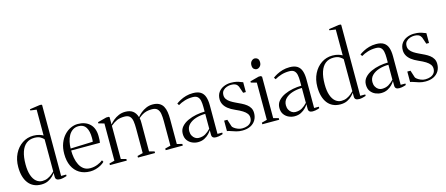

<svg xmlns="http://www.w3.org/2000/svg" viewBox="-52 -1436 4794 2065"><g transform="rotate(-15 2345.0 -404.0)"><path d="M214 11Q168 11 132.2 -5.5Q96.5 -22 71.8 -53.8Q47 -85.5 34 -131Q21 -176.5 21 -234.5Q21 -317 53.2 -381.2Q85.5 -445.5 140.5 -482.2Q195.5 -519 262.5 -519Q301 -519 330 -510Q359 -501 372.5 -492V-780L304 -789.5V-803L414 -819H435L442 -812.5V-23.5H498V-7Q482.5 -2 462.2 3Q442 8 425 8Q397.5 8 385 -1.8Q372.5 -11.5 372.5 -33.5V-76.5Q365 -63.5 344.5 -42.5Q324 -21.5 291.5 -5.2Q259 11 214 11ZM234 -23Q267.5 -23 294.5 -35.2Q321.5 -47.5 341.5 -64Q361.5 -80.5 372.5 -93V-450Q362 -463.5 336.8 -478.8Q311.5 -494 269 -494Q215.5 -494 178.8 -465.2Q142 -436.5 123.2 -380.2Q104.5 -324 104.5 -242Q104.5 -168 121.5 -119.5Q138.5 -71 168 -47Q197.5 -23 234 -23Z M759 11Q689.5 11 639.5 -19.8Q589.5 -50.5 562.5 -107.2Q535.5 -164 535.5 -242.5Q535.5 -309.5 555.2 -360.5Q575 -411.5 607.5 -446.5Q640 -481.5 679.2 -499.2Q718.5 -517 757.5 -517Q841 -517 891 -470.2Q941 -423.5 942 -334Q942.5 -304.5 941 -288.2Q939.5 -272 937 -259.5H617Q617 -217 624.8 -175Q632.5 -133 650 -98.5Q667.5 -64 696.5 -43.2Q725.5 -22.5 768 -22.5Q811 -22.5 849.5 -38Q888 -53.5 910 -72L920.5 -52Q902.5 -34.5 876.8 -20.2Q851 -6 820.8 2.5Q790.5 11 759 11ZM617.5 -281.5 866 -290.5Q868 -302 868.2 -312.2Q868.5 -322.5 868.5 -333Q868.5 -408.5 842.5 -450.2Q816.5 -492 760 -492Q722 -492 694.8 -473.2Q667.5 -454.5 650.5 -423.8Q633.5 -393 625.5 -355.8Q617.5 -318.5 617.5 -281.5Z M979 0V-18L1038 -33.5V-448L975 -465.5V-479L1073.5 -505H1101.5L1109 -499V-417.5Q1126 -439 1152.2 -460.8Q1178.5 -482.5 1212.2 -497Q1246 -511.5 1285 -511.5Q1338 -511.5 1369.2 -488Q1400.5 -464.5 1415 -417.5Q1432 -439 1458.5 -460.8Q1485 -482.5 1518.5 -497Q1552 -511.5 1589.5 -511.5Q1634 -511.5 1662.2 -496.2Q1690.5 -481 1705.8 -454Q1721 -427 1726.8 -390.5Q1732.5 -354 1732.5 -311.5V-33.5L1790.5 -18V0H1600V-18L1661.5 -33.5V-308Q1661.5 -353.5 1655.8 -388.5Q1650 -423.5 1630.2 -443.5Q1610.5 -463.5 1569 -463.5Q1536 -463.5 1510.8 -457Q1485.5 -450.5 1463.8 -437.8Q1442 -425 1419 -405.5Q1422 -396 1423 -380.2Q1424 -364.5 1424 -346.2Q1424 -328 1424 -311.5L1423.5 -33.5L1481.5 -18V0H1291.5V-18L1353 -33.5V-308Q1353 -353.5 1347.8 -388.5Q1342.5 -423.5 1323.5 -443.5Q1304.5 -463.5 1263.5 -463.5Q1214 -463.5 1180 -448.8Q1146 -434 1109 -403V-33.5L1167 -18V0Z M1959.5 7Q1928 7 1896.5 -6.5Q1865 -20 1843.8 -48.5Q1822.5 -77 1822.5 -122Q1822.5 -167.5 1850.5 -199.8Q1878.5 -232 1922.8 -252.5Q1967 -273 2017.2 -282.5Q2067.5 -292 2112 -292V-343.5Q2112 -383 2106 -412.8Q2100 -442.5 2081.8 -459.2Q2063.5 -476 2026 -476Q1977.5 -476 1937 -463.2Q1896.5 -450.5 1864 -431L1850.5 -451.5Q1869.5 -466 1898 -481.2Q1926.5 -496.5 1962.5 -506.8Q1998.5 -517 2040.5 -517Q2094.5 -517 2125.8 -496.8Q2157 -476.5 2170.2 -437.8Q2183.5 -399 2183.5 -343.5V-25H2236.5V-8.5Q2226 -5 2214.2 -1.5Q2202.5 2 2189.2 4.2Q2176 6.5 2160.5 6.5Q2138 6.5 2125.8 -3.2Q2113.5 -13 2113.5 -34.5V-85.5Q2105 -69.5 2084.2 -47.5Q2063.5 -25.5 2032.2 -9.2Q2001 7 1959.5 7ZM1979 -35Q2022.5 -35 2053.2 -53Q2084 -71 2112 -101.5V-267Q2057 -267 2008 -251.8Q1959 -236.5 1928.2 -206.2Q1897.5 -176 1897.5 -131Q1897.5 -102.5 1909 -80.8Q1920.5 -59 1939.2 -47Q1958 -35 1979 -35Z M2453 10Q2416 10 2384.5 1Q2353 -8 2329 -17.2Q2305 -26.5 2289.5 -27.5V-144H2325L2350 -66Q2352 -57.5 2368 -45Q2384 -32.5 2407.8 -22.8Q2431.5 -13 2456.5 -13Q2488.5 -13 2514.2 -22.5Q2540 -32 2555.2 -52Q2570.5 -72 2570.5 -102.5Q2570.5 -127.5 2555.8 -147.8Q2541 -168 2511 -186.8Q2481 -205.5 2435 -225.5Q2389 -245.5 2359.5 -269Q2330 -292.5 2315.8 -319.8Q2301.5 -347 2301.5 -378Q2301.5 -425 2324.2 -456.2Q2347 -487.5 2384 -503.2Q2421 -519 2462.5 -519Q2502.5 -519 2527.5 -512.8Q2552.5 -506.5 2568 -499.5Q2583.5 -492.5 2594.5 -490V-380.5H2564.5L2538.5 -456.5Q2534.5 -464.5 2526.8 -474Q2519 -483.5 2503.2 -490.2Q2487.5 -497 2459 -497Q2438 -497 2413.2 -489Q2388.5 -481 2370.5 -462Q2352.5 -443 2352.5 -410Q2352.5 -384.5 2366.5 -364.8Q2380.5 -345 2404.8 -329.2Q2429 -313.5 2459 -299.5Q2490.5 -285 2519.8 -270.5Q2549 -256 2572 -238.2Q2595 -220.5 2608.5 -196.8Q2622 -173 2622 -140.5Q2622 -95 2601.2 -61Q2580.5 -27 2542.8 -8.5Q2505 10 2453 10Z M2676 0V-18L2735 -33.5V-448L2672 -465.5V-479L2770 -505H2793L2806 -495.5V-33.5L2864 -18V0ZM2772.5 -588.5Q2755 -588.5 2740.8 -601.2Q2726.5 -614 2726.5 -643Q2726.5 -672 2743.2 -688.8Q2760 -705.5 2778.5 -705.5H2779.5Q2797 -705.5 2811.2 -693Q2825.5 -680.5 2825.5 -651Q2825.5 -622 2808.8 -605.2Q2792 -588.5 2773.5 -588.5Z M3035.5 7Q3004 7 2972.5 -6.5Q2941 -20 2919.8 -48.5Q2898.5 -77 2898.5 -122Q2898.5 -167.5 2926.5 -199.8Q2954.5 -232 2998.8 -252.5Q3043 -273 3093.2 -282.5Q3143.5 -292 3188 -292V-343.5Q3188 -383 3182 -412.8Q3176 -442.5 3157.8 -459.2Q3139.5 -476 3102 -476Q3053.5 -476 3013 -463.2Q2972.5 -450.5 2940 -431L2926.5 -451.5Q2945.5 -466 2974 -481.2Q3002.5 -496.5 3038.5 -506.8Q3074.5 -517 3116.5 -517Q3170.5 -517 3201.8 -496.8Q3233 -476.5 3246.2 -437.8Q3259.5 -399 3259.5 -343.5V-25H3312.5V-8.5Q3302 -5 3290.2 -1.5Q3278.5 2 3265.2 4.2Q3252 6.5 3236.5 6.5Q3214 6.5 3201.8 -3.2Q3189.5 -13 3189.5 -34.5V-85.5Q3181 -69.5 3160.2 -47.5Q3139.5 -25.5 3108.2 -9.2Q3077 7 3035.5 7ZM3055 -35Q3098.5 -35 3129.2 -53Q3160 -71 3188 -101.5V-267Q3133 -267 3084 -251.8Q3035 -236.5 3004.2 -206.2Q2973.5 -176 2973.5 -131Q2973.5 -102.5 2985 -80.8Q2996.5 -59 3015.2 -47Q3034 -35 3055 -35Z M3544.5 11Q3498.5 11 3462.8 -5.5Q3427 -22 3402.2 -53.8Q3377.5 -85.5 3364.5 -131Q3351.5 -176.5 3351.5 -234.5Q3351.5 -317 3383.8 -381.2Q3416 -445.5 3471 -482.2Q3526 -519 3593 -519Q3631.5 -519 3660.5 -510Q3689.5 -501 3703 -492V-780L3634.5 -789.5V-803L3744.5 -819H3765.5L3772.5 -812.5V-23.5H3828.5V-7Q3813 -2 3792.8 3Q3772.5 8 3755.5 8Q3728 8 3715.5 -1.8Q3703 -11.5 3703 -33.5V-76.5Q3695.5 -63.5 3675 -42.5Q3654.5 -21.5 3622 -5.2Q3589.5 11 3544.5 11ZM3564.5 -23Q3598 -23 3625 -35.2Q3652 -47.5 3672 -64Q3692 -80.5 3703 -93V-450Q3692.5 -463.5 3667.2 -478.8Q3642 -494 3599.5 -494Q3546 -494 3509.2 -465.2Q3472.5 -436.5 3453.8 -380.2Q3435 -324 3435 -242Q3435 -168 3452 -119.5Q3469 -71 3498.5 -47Q3528 -23 3564.5 -23Z M3999 7Q3967.5 7 3936 -6.5Q3904.5 -20 3883.2 -48.5Q3862 -77 3862 -122Q3862 -167.5 3890 -199.8Q3918 -232 3962.2 -252.5Q4006.5 -273 4056.8 -282.5Q4107 -292 4151.5 -292V-343.5Q4151.5 -383 4145.5 -412.8Q4139.5 -442.5 4121.2 -459.2Q4103 -476 4065.5 -476Q4017 -476 3976.5 -463.2Q3936 -450.5 3903.5 -431L3890 -451.5Q3909 -466 3937.5 -481.2Q3966 -496.5 4002 -506.8Q4038 -517 4080 -517Q4134 -517 4165.2 -496.8Q4196.5 -476.5 4209.8 -437.8Q4223 -399 4223 -343.5V-25H4276V-8.5Q4265.5 -5 4253.8 -1.5Q4242 2 4228.8 4.2Q4215.5 6.5 4200 6.5Q4177.5 6.5 4165.2 -3.2Q4153 -13 4153 -34.5V-85.5Q4144.5 -69.5 4123.8 -47.5Q4103 -25.5 4071.8 -9.2Q4040.5 7 3999 7ZM4018.5 -35Q4062 -35 4092.8 -53Q4123.5 -71 4151.5 -101.5V-267Q4096.5 -267 4047.5 -251.8Q3998.5 -236.5 3967.8 -206.2Q3937 -176 3937 -131Q3937 -102.5 3948.5 -80.8Q3960 -59 3978.8 -47Q3997.5 -35 4018.5 -35Z M4492.5 10Q4455.5 10 4424 1Q4392.5 -8 4368.5 -17.2Q4344.5 -26.5 4329 -27.5V-144H4364.5L4389.5 -66Q4391.5 -57.5 4407.5 -45Q4423.5 -32.5 4447.2 -22.8Q4471 -13 4496 -13Q4528 -13 4553.8 -22.5Q4579.5 -32 4594.8 -52Q4610 -72 4610 -102.5Q4610 -127.5 4595.2 -147.8Q4580.5 -168 4550.5 -186.8Q4520.5 -205.5 4474.5 -225.5Q4428.5 -245.5 4399 -269Q4369.5 -292.5 4355.2 -319.8Q4341 -347 4341 -378Q4341 -425 4363.8 -456.2Q4386.5 -487.5 4423.5 -503.2Q4460.5 -519 4502 -519Q4542 -519 4567 -512.8Q4592 -506.5 4607.5 -499.5Q4623 -492.5 4634 -490V-380.5H4604L4578 -456.5Q4574 -464.5 4566.2 -474Q4558.5 -483.5 4542.8 -490.2Q4527 -497 4498.5 -497Q4477.5 -497 4452.8 -489Q4428 -481 4410 -462Q4392 -443 4392 -410Q4392 -384.5 4406 -364.8Q4420 -345 4444.2 -329.2Q4468.5 -313.5 4498.5 -299.5Q4530 -285 4559.2 -270.5Q4588.5 -256 4611.5 -238.2Q4634.5 -220.5 4648 -196.8Q4661.5 -173 4661.5 -140.5Q4661.5 -95 4640.8 -61Q4620 -27 4582.2 -8.5Q4544.5 10 4492.5 10Z"/></g></svg>

Font: Merriweather 144pt Light
Style: Regular
Weight: 300
Version: Version 2.100